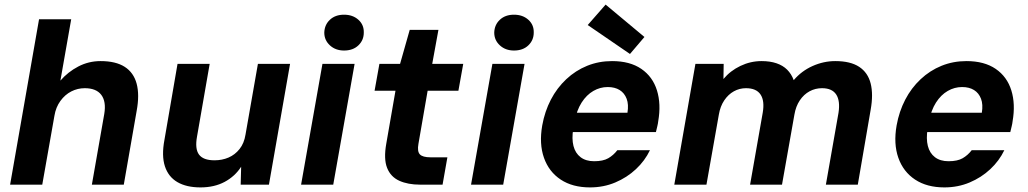

<svg xmlns="http://www.w3.org/2000/svg" viewBox="-20 -804 4476 836"><path d="M24 0 150 -720H290L243 -453Q276 -491 321 -514.5Q366 -538 418 -538Q484 -538 523 -513Q562 -488 575 -439.5Q588 -391 575 -321L519 0H380L434 -308Q443 -362 421 -391Q399 -420 349 -420Q318 -420 290.5 -406Q263 -392 243 -364.5Q223 -337 217 -300L164 0Z M853 12Q792 12 752.5 -11Q713 -34 698 -80Q683 -126 696 -195L753 -526H893L838 -210Q828 -156 846.5 -131Q865 -106 914 -106Q947 -106 975 -118Q1003 -130 1023 -155Q1043 -180 1049 -218L1103 -526H1243L1151 0H1028L1030 -78Q1003 -36 958 -12Q913 12 853 12Z M1291 0 1384 -526H1524L1431 0ZM1478 -584Q1441 -584 1416.5 -606.5Q1392 -629 1392 -662Q1393 -696 1416.5 -718Q1440 -740 1478 -740Q1516 -740 1540.5 -718Q1565 -696 1564 -662Q1564 -629 1540.5 -606.5Q1517 -584 1478 -584Z M1809 0Q1756 0 1718.5 -17Q1681 -34 1665.5 -73Q1650 -112 1662 -179L1702 -409H1611L1632 -526H1722L1764 -674H1889L1862 -526H1997L1976 -409H1842L1802 -178Q1796 -145 1808 -132Q1820 -119 1855 -119H1928L1907 0Z M2031 0 2124 -526H2264L2171 0ZM2218 -584Q2181 -584 2156.5 -606.5Q2132 -629 2132 -662Q2133 -696 2156.5 -718Q2180 -740 2218 -740Q2256 -740 2280.5 -718Q2305 -696 2304 -662Q2304 -629 2280.5 -606.5Q2257 -584 2218 -584Z M2549 12Q2473 12 2421.5 -22Q2370 -56 2348.5 -117Q2327 -178 2341 -258Q2352 -319 2378.5 -370Q2405 -421 2445.5 -459Q2486 -497 2536.5 -517.5Q2587 -538 2645 -538Q2723 -538 2772.5 -504Q2822 -470 2840.5 -410.5Q2859 -351 2846 -276Q2845 -266 2842 -254Q2839 -242 2836 -229H2435L2450 -313H2712Q2718 -349 2708.5 -374Q2699 -399 2678 -412Q2657 -425 2626 -425Q2593 -425 2563.5 -408Q2534 -391 2512.5 -357.5Q2491 -324 2481 -272L2476 -243Q2469 -200 2477 -168.5Q2485 -137 2508 -119.5Q2531 -102 2567 -102Q2606 -102 2628.5 -115Q2651 -128 2668 -150H2810Q2788 -104 2749 -67.5Q2710 -31 2659 -9.5Q2608 12 2549 12ZM2723 -569 2539 -695 2617 -784 2786 -643Z M2916 0 3008 -526H3131L3130 -460Q3160 -496 3204 -517Q3248 -538 3296 -538Q3333 -538 3361 -528.5Q3389 -519 3407.5 -500.5Q3426 -482 3436 -455Q3470 -495 3518 -516.5Q3566 -538 3617 -538Q3683 -538 3721 -513Q3759 -488 3771 -440.5Q3783 -393 3771 -326L3715 0H3576L3631 -313Q3639 -365 3621 -392.5Q3603 -420 3559 -420Q3530 -420 3505 -406.5Q3480 -393 3462.5 -367Q3445 -341 3439 -305L3385 0H3246L3301 -313Q3310 -365 3291.5 -392.5Q3273 -420 3228 -420Q3200 -420 3175.5 -406.5Q3151 -393 3133.5 -367Q3116 -341 3110 -305L3056 0Z M4092 12Q4016 12 3964.5 -22Q3913 -56 3891.5 -117Q3870 -178 3884 -258Q3895 -319 3921.5 -370Q3948 -421 3988.5 -459Q4029 -497 4079.5 -517.5Q4130 -538 4188 -538Q4266 -538 4315.5 -504Q4365 -470 4383.5 -410.5Q4402 -351 4389 -276Q4388 -266 4385 -254Q4382 -242 4379 -229H3978L3993 -313H4255Q4261 -349 4251.5 -374Q4242 -399 4221 -412Q4200 -425 4169 -425Q4136 -425 4106.5 -408Q4077 -391 4055.5 -357.5Q4034 -324 4024 -272L4019 -243Q4012 -200 4020 -168.5Q4028 -137 4051 -119.5Q4074 -102 4110 -102Q4149 -102 4171.5 -115Q4194 -128 4211 -150H4353Q4331 -104 4292 -67.5Q4253 -31 4202 -9.5Q4151 12 4092 12Z"/></svg>

Font: DM Sans 9pt ExtraBold
Style: Italic
Weight: 800
Italic angle: -10°
Version: Version 4.004;gftools[0.9.30]